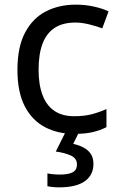

<svg xmlns="http://www.w3.org/2000/svg" viewBox="-20 -566 520 826"><path d="M300 10Q229 10 173.5 -19Q118 -48 86.5 -109Q55 -170 55 -265Q55 -364 88 -426Q121 -488 177.5 -517Q234 -546 306 -546Q347 -546 385 -537.5Q423 -529 447 -517L420 -444Q396 -453 364 -461Q332 -469 304 -469Q250 -469 215 -446Q180 -423 163 -378Q146 -333 146 -266Q146 -202 163 -157Q180 -112 214 -89Q248 -66 299 -66Q343 -66 376.5 -75Q410 -84 438 -97V-19Q411 -5 378.5 2.5Q346 10 300 10ZM382 139Q382 187 345 213.5Q308 240 234 240Q219 240 205.5 238.5Q192 237 184 235V180Q193 182 208 183.5Q223 185 237 185Q273 185 292 175.5Q311 166 311 141Q311 115 284.5 103Q258 91 220 86L263 0H321L295 53Q319 58 339 68.5Q359 79 370.5 96Q382 113 382 139Z"/></svg>

Font: Noto Sans Devanagari
Style: Regular
Weight: 400
Designer: Jelle Bosma - Monotype Design Team
Foundry: Monotype Imaging Inc.
Version: Version 2.003